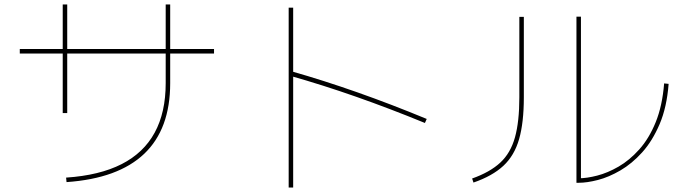

<svg xmlns="http://www.w3.org/2000/svg" viewBox="-20 -794 3040 854"><path d="M68 -556V-576H932V-556ZM279 -291H259V-774H279ZM276 16 274 -4Q423 -14 521 -64Q619 -114 668 -204Q717 -294 717 -424V-774H737V-424Q737 -220 621.5 -110Q506 0 276 16Z M1284 40H1264V-760H1284ZM1878 -265 1870 -247Q1714 -311 1564.5 -363.5Q1415 -416 1270 -457L1276 -477Q1420 -436 1570.5 -383Q1721 -330 1878 -265Z M2086 18 2080 0Q2159 -28 2205 -70.5Q2251 -113 2270.5 -183Q2290 -253 2290 -361V-719H2310V-361Q2310 -249 2289 -175.5Q2268 -102 2219 -56.5Q2170 -11 2086 18ZM2934 -423 2954 -421Q2946 -317 2914 -242Q2882 -167 2836.5 -116.5Q2791 -66 2739.5 -36Q2688 -6 2639.5 6.5Q2591 19 2554 19H2544V-720H2564V9L2554 -1Q2590 -1 2636.5 -13Q2683 -25 2731.5 -53Q2780 -81 2823.5 -129.5Q2867 -178 2896.5 -250.5Q2926 -323 2934 -423Z"/></svg>

Font: Murecho Thin Thin
Style: Regular
Weight: 250
Version: Version 1.010